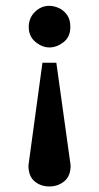

<svg xmlns="http://www.w3.org/2000/svg" viewBox="-20 -658 346 669"><path d="M225.1 -564Q225.1 -529.3 201.4 -511Q177.7 -492.7 151.9 -492.7Q127 -492.7 103.5 -512Q80.1 -531.2 80.1 -564Q80.1 -595.2 101.6 -616.5Q123 -637.7 151.9 -637.7Q167 -637.7 184.1 -630.4Q201.2 -623 213.1 -606.9Q225.1 -590.8 225.1 -564ZM226.1 -81.5Q226.1 -44.4 204.1 -26.4Q182.1 -8.3 151.9 -8.3Q122.1 -8.3 100.6 -26.1Q79.1 -43.9 79.1 -81.5L127.9 -439.5H176.3Z"/></svg>

Font: Annapurna SIL
Style: Bold
Weight: 700
Designer: Peter Martin, Annie Olsen
Foundry: SIL International
Version: Version 2.000